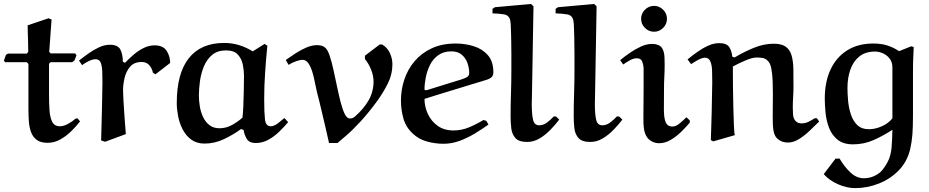

<svg xmlns="http://www.w3.org/2000/svg" viewBox="-40 -717 4738 979"><path d="M101.1 -587.9 208 -624 223.1 -617.2Q223.1 -617.2 221.7 -600.1Q220.2 -583 218.5 -557.6Q216.8 -532.2 214.8 -504.2Q212.9 -476.1 210.9 -453.1L217.8 -444.8H342.8L350.1 -435.1L339.8 -409.2L328.1 -399.9H217.8L210 -392.1V-232.9Q210 -190.9 212.4 -154.5Q214.8 -118.2 226.3 -95.7Q237.8 -73.2 265.1 -73.2Q285.2 -73.2 307.6 -85.7Q330.1 -98.1 346.2 -112.8H356L368.2 -98.1Q349.1 -73.2 323.5 -48.1Q297.9 -22.9 267.3 -5.9Q236.8 11.2 203.1 11.2Q167 11.2 147 -3.9Q127 -19 117.9 -44.4Q108.9 -69.8 106.9 -100.8Q105 -131.8 105 -163.1V-391.1L96.2 -399.9H-14.2L-20 -408.2L-9.8 -437L1 -443.8H97.2L104 -453.1Q104 -479 103 -510.5Q102.1 -542 101.6 -553.7Z M601.6 -33.2 495.6 5.9 475.6 -1Q476.6 -30.8 477.5 -69.3Q478.5 -107.9 479.5 -147Q480.5 -186 481 -219.5Q481.4 -252.9 481.9 -273.4L482.4 -293.9Q482.4 -323.7 481.4 -351.8Q480.5 -379.9 473.6 -397.5Q466.8 -415 446.8 -415Q432.6 -415 412.6 -405.5Q392.6 -396 378.4 -384.8L362.8 -408.2Q385.7 -426.3 411.6 -444.6Q437.5 -462.9 465.1 -475.8Q492.7 -488.8 520.5 -488.8Q561.5 -488.8 574 -463.9Q586.4 -439 586.4 -401.9L597.7 -397Q617.7 -418 641.6 -438.5Q665.5 -459 692.6 -472.4Q719.7 -485.8 748.5 -485.8Q791.5 -485.8 809.6 -458Q827.6 -430.2 827.6 -396L752.4 -337.9L739.7 -346.2Q735.8 -367.2 721.7 -384Q707.5 -400.9 682.6 -400.9Q643.6 -400.9 623 -376.5Q602.5 -352.1 595 -318.6Q587.4 -285.2 587.4 -256.8Q587.4 -240.7 589.6 -201.9Q591.8 -163.1 595.2 -117.2Q598.6 -71.3 601.6 -33.2Z M1309.1 -493.2 1323.2 -483.9Q1316.4 -416 1311.8 -347.4Q1307.1 -278.8 1307.1 -210.9Q1307.1 -144 1311 -108.6Q1314.9 -73.2 1340.3 -73.2Q1357.4 -73.2 1376.2 -87.6Q1395 -102.1 1410.2 -115.2L1429.2 -94.2Q1409.2 -70.3 1383.8 -45.7Q1358.4 -21 1328.4 -4.4Q1298.3 12.2 1264.2 12.2Q1230 12.2 1217.5 -10Q1205.1 -32.2 1202.1 -54.2L1189 -59.1Q1149.9 -30.3 1102.1 -7.6Q1054.2 15.1 1002.9 15.1Q962.9 15.1 935.5 -4.9Q908.2 -24.9 891.6 -56.9Q875 -88.9 868.2 -124.5Q861.3 -160.2 861.3 -190.9Q861.3 -342.8 922.9 -420.4Q984.4 -498 1103 -498Q1144 -498 1180.2 -486.6Q1216.3 -475.1 1249 -455.1ZM1204.1 -331.1Q1204.1 -356.9 1198.2 -387Q1192.4 -417 1172.9 -438.5Q1153.3 -460 1112.3 -460Q1069.3 -460 1042.2 -437.5Q1015.1 -415 1000.2 -379.6Q985.4 -344.2 979.7 -304.2Q974.1 -264.2 974.1 -230Q974.1 -204.1 978.8 -175Q983.4 -146 995.4 -120.6Q1007.3 -95.2 1027.8 -79.1Q1048.3 -63 1079.1 -63Q1113.3 -63 1143.8 -80.1Q1174.3 -97.2 1196.3 -117.2Q1199.2 -139.2 1200.7 -176.5Q1202.1 -213.9 1203.1 -255.4Q1204.1 -296.9 1204.1 -331.1Z M1431.6 -386.2 1417 -411.1Q1440.9 -428.2 1467.8 -445.6Q1494.6 -462.9 1522.7 -474.9Q1550.8 -486.8 1575.7 -486.8Q1586.9 -486.8 1597.9 -484.4Q1608.9 -481.9 1616.7 -475.1Q1629.9 -465.3 1640.4 -434.6Q1650.9 -403.8 1659.9 -362.8Q1668.9 -321.8 1678 -278.3Q1687 -234.9 1696.5 -197.5Q1706.1 -160.2 1717.5 -136.5Q1729 -112.8 1743.7 -112.8Q1759.8 -112.8 1771 -124Q1812 -159.2 1838.4 -203.6Q1864.7 -248 1864.7 -301.8Q1864.7 -330.6 1852.3 -361.8Q1839.8 -393.1 1820.8 -416V-433.1L1896 -490.2H1908.7Q1935.5 -474.1 1948.2 -446Q1960.9 -418 1960.9 -389.2Q1960.9 -338.4 1938 -292.2Q1915 -246.1 1884.8 -204.1Q1838.9 -141.1 1796.9 -95.9Q1754.9 -50.8 1723.9 -24.4Q1692.9 2 1680.7 12.2H1637.7Q1630.9 -20 1620.4 -64Q1609.9 -107.9 1598.9 -155.5Q1587.9 -203.1 1576.7 -245.1Q1570.8 -269 1565.4 -297.6Q1560.1 -326.2 1552 -352.1Q1543.9 -377.9 1532 -395Q1520 -412.1 1501 -412.1Q1491.2 -412.1 1470 -404.8Q1448.7 -397.5 1431.6 -386.2Z M2439.5 -101.1 2450.7 -82Q2417.5 -58.1 2380.1 -35.6Q2342.8 -13.2 2302.7 1.5Q2262.7 16.1 2221.7 16.1Q2178.7 16.1 2137.2 4.6Q2095.7 -6.8 2065.4 -35.2Q2029.3 -68.4 2016.8 -113.3Q2004.4 -158.2 2004.4 -204.1Q2004.4 -259.3 2021.5 -311Q2038.6 -362.8 2073.5 -404.3Q2108.4 -445.8 2160.9 -470.5Q2213.4 -495.1 2284.7 -495.1Q2331.5 -495.1 2375.5 -481.4Q2419.4 -467.8 2447.5 -435.8Q2475.6 -403.8 2475.6 -349.1Q2475.6 -333 2468 -325Q2460.4 -316.9 2446.8 -312Q2446.8 -312 2423.8 -304.7Q2400.4 -297.9 2363.5 -286.4Q2326.7 -274.9 2283.7 -262Q2240.7 -249 2198.7 -236.1Q2156.7 -223.1 2124.5 -212.9Q2124.5 -172.9 2141.6 -136Q2158.7 -99.1 2191.7 -75.4Q2224.6 -51.8 2272.5 -51.8Q2313.5 -51.8 2352.1 -67.9Q2390.6 -84 2424.8 -105ZM2137.7 -257.8Q2206.5 -279.8 2249.5 -292.5Q2292.5 -305.2 2314.5 -312.5Q2336.4 -319.8 2344.5 -326.4Q2352.5 -333 2352.5 -344.2Q2352.5 -370.1 2343.5 -395.5Q2334.5 -420.9 2314.5 -438Q2294.4 -455.1 2261.7 -455.1Q2221.7 -455.1 2194.6 -435.5Q2167.5 -416 2152.6 -386Q2137.7 -356 2131.1 -322.5Q2124.5 -289.1 2124.5 -262.2Q2124.5 -257.3 2131.3 -256.8Q2133.3 -256.8 2135 -257.3Q2136.7 -257.8 2137.7 -257.8Z M2680.2 -685.1 2672.4 -231Q2672.4 -221.2 2671.9 -210.2Q2671.4 -199.2 2671.4 -188Q2671.4 -134.8 2678 -106.4Q2684.6 -78.1 2709.5 -78.1Q2730.5 -78.1 2749.5 -92.5Q2768.6 -106.9 2783.2 -123H2795.4L2811.5 -106.9Q2792.5 -82 2766.8 -55.4Q2741.2 -28.8 2711.2 -11Q2681.2 6.8 2648.4 6.8Q2605.5 6.8 2587.9 -13.2Q2570.3 -33.2 2566.9 -63Q2563.5 -92.8 2563.5 -124Q2563.5 -181.2 2565.4 -239Q2567.4 -296.9 2567.4 -357.9Q2567.4 -399.9 2567.4 -442.9Q2567.4 -485.8 2566.4 -526.9Q2565.4 -548.8 2564.9 -575Q2564.5 -601.1 2561.5 -613.8Q2555.7 -639.6 2529.5 -643.8Q2503.4 -647.9 2471.2 -648.9V-671.9L2483.4 -680.2L2667.5 -696.8Z M3002 -685.1 2994.1 -231Q2994.1 -221.2 2993.7 -210.2Q2993.2 -199.2 2993.2 -188Q2993.2 -134.8 2999.8 -106.4Q3006.3 -78.1 3031.2 -78.1Q3052.2 -78.1 3071.3 -92.5Q3090.3 -106.9 3105 -123H3117.2L3133.3 -106.9Q3114.3 -82 3088.6 -55.4Q3063 -28.8 3033 -11Q3002.9 6.8 2970.2 6.8Q2927.2 6.8 2909.7 -13.2Q2892.1 -33.2 2888.7 -63Q2885.3 -92.8 2885.3 -124Q2885.3 -181.2 2887.2 -239Q2889.2 -296.9 2889.2 -357.9Q2889.2 -399.9 2889.2 -442.9Q2889.2 -485.8 2888.2 -526.9Q2887.2 -548.8 2886.7 -575Q2886.2 -601.1 2883.3 -613.8Q2877.4 -639.6 2851.3 -643.8Q2825.2 -647.9 2793 -648.9V-671.9L2805.2 -680.2L2989.3 -696.8Z M3229 -621.1Q3229 -647.9 3248.5 -667.5Q3268.1 -687 3294.9 -687Q3321.8 -687 3341.3 -667.5Q3360.8 -647.9 3360.8 -621.1Q3360.8 -594.2 3341.3 -574.7Q3321.8 -555.2 3294.9 -555.2Q3268.1 -555.2 3248.5 -574.7Q3229 -594.2 3229 -621.1ZM3460 -119.1 3477.1 -103V-91.8Q3458 -68.8 3432.9 -44.4Q3407.7 -20 3379.4 -3.4Q3351.1 13.2 3320.8 13.2Q3302.7 13.2 3286.9 5.6Q3271 -2 3260.7 -15.1Q3247.6 -33.2 3243.7 -59.1Q3239.7 -85 3240.7 -131.6Q3241.7 -178.2 3241.7 -253.9V-371.1Q3240.7 -387.2 3234.4 -403.6Q3228 -419.9 3207 -419.9Q3190.9 -419.9 3173.3 -410.4Q3155.8 -400.9 3137.7 -388.2L3122.1 -410.2Q3145 -429.2 3172.4 -448Q3199.7 -466.8 3228.8 -480Q3257.8 -493.2 3287.1 -493.2Q3302.2 -493.2 3316.2 -487.5Q3330.1 -481.9 3336.9 -470.2Q3342.8 -460.4 3345.9 -445.3Q3349.1 -430.2 3349.1 -386.2Q3349.1 -356.4 3347.4 -325.7Q3345.7 -294.9 3345.7 -265.1Q3345.7 -204.1 3345.2 -161.1Q3344.7 -118.2 3353.8 -95Q3362.8 -71.8 3388.7 -71.8Q3406.7 -71.8 3425.8 -87.9Q3444.8 -104 3460 -119.1Z M3696.8 -377.9Q3696.8 -334 3697.3 -279.1Q3697.8 -224.1 3699.2 -171.1Q3700.7 -118.2 3702.1 -79.1Q3703.6 -40 3706.5 -27.8L3596.7 3.9L3584.5 -2.9Q3585.4 -31.7 3586.7 -70.3Q3587.9 -108.9 3588.9 -147.9Q3589.8 -187 3590.3 -220.5Q3590.8 -253.9 3591.3 -274.9L3591.8 -295.9Q3591.8 -328.1 3590.8 -357.2Q3589.8 -386.2 3581.8 -404.5Q3573.7 -422.9 3553.7 -422.9Q3543.9 -422.9 3529.8 -416.5Q3515.6 -410.2 3503.2 -402.1Q3490.7 -394 3483.9 -390.1L3465.8 -414.1Q3488.8 -433.1 3515.6 -452.1Q3542.5 -471.2 3571 -484.1Q3599.6 -497.1 3627.4 -497.1Q3666.5 -497.1 3679.2 -475.6Q3691.9 -454.1 3693.8 -428.2L3705.6 -423.8Q3749.5 -450.7 3802 -472.4Q3854.5 -494.1 3904.8 -494.1Q3946.8 -494.1 3967.8 -478Q3988.8 -461.9 3996.8 -432.4Q4004.9 -402.8 4005.4 -362.3Q4005.9 -321.8 4005.9 -272.9Q4005.9 -250 4004.2 -221.9Q4002.4 -193.8 4002.4 -169.9Q4002.4 -127 4007.1 -115.5Q4011.7 -104 4018.6 -98.1Q4028.3 -88.4 4046.9 -87.9Q4065.9 -87.9 4082.3 -95.9Q4098.6 -104 4113.8 -113.8H4125.5L4136.7 -97.2Q4114.7 -75.2 4088.1 -50Q4061.5 -24.9 4033.7 -7.6Q4005.9 9.8 3977.5 9.8Q3945.3 9.8 3923.8 -9.8Q3908.7 -23.9 3904.1 -50Q3899.4 -76.2 3900.1 -121.6Q3900.9 -167 3900.9 -240.2Q3900.9 -269 3899.7 -303.5Q3898.4 -337.9 3893.1 -366.9Q3887.7 -396 3873.5 -408.2Q3862.3 -419.4 3847.4 -421.6Q3832.5 -423.8 3817.9 -423.8Q3795.9 -423.8 3760.3 -408.4Q3724.6 -393.1 3696.8 -377.9Z M4615.2 -127Q4615.2 -69.8 4612.3 -31.5Q4609.4 6.8 4600.6 44.9Q4585.4 107.9 4542.5 151.9Q4499.5 195.8 4440.9 219Q4382.3 242.2 4320.3 242.2Q4277.3 242.2 4232.4 222.2Q4187.5 202.1 4160.2 170.9L4220.2 91.8H4241.2Q4264.2 131.8 4295.7 161.9Q4327.1 191.9 4365.2 191.9Q4394 191.9 4420.2 179.4Q4446.3 167 4461.4 147Q4483.4 118.2 4493.4 92.5Q4503.4 66.9 4506.3 33Q4509.3 -1 4510.3 -55.2Q4463.4 -24.4 4414.3 -2.7Q4365.2 19 4309.6 19Q4259.8 19 4230.5 -4.9Q4201.2 -28.8 4187.3 -65.4Q4173.3 -102.1 4169.4 -142.1Q4165.5 -182.1 4165.5 -213.9Q4165.5 -299.8 4195.1 -362.8Q4224.6 -425.8 4280 -460.4Q4335.4 -495.1 4412.6 -495.1Q4452.6 -495.1 4483.4 -485.6Q4514.2 -476.1 4544.4 -456.1L4606.4 -481L4619.1 -477.1Q4618.2 -455.1 4617.2 -437.5Q4616.2 -419.9 4615.7 -397.9Q4615.2 -376 4615.2 -342.5Q4615.2 -309.1 4615.2 -257.1Q4615.2 -205.1 4615.2 -127ZM4510.3 -113.8V-373Q4510.3 -400.9 4495.8 -418.9Q4481.4 -437 4460.9 -445.6Q4440.4 -454.1 4422.4 -454.1Q4372.6 -454.1 4341.6 -429Q4310.5 -403.8 4295.9 -361.8Q4281.2 -319.8 4281.2 -269Q4281.2 -239.3 4284.4 -203.1Q4287.6 -167 4298.6 -133.5Q4309.6 -100.1 4331.5 -79.1Q4353.5 -58.1 4390.1 -58.1Q4423.3 -58.1 4457.3 -73.5Q4491.2 -88.9 4510.3 -113.8Z"/></svg>

Font: Aref Ruqaa
Style: Bold
Weight: 700
Designer: Abdullah Aref
Version: Version 1.002